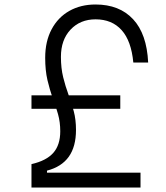

<svg xmlns="http://www.w3.org/2000/svg" viewBox="-20 -834 740 854"><path d="M120 0V-104Q186 -119 217 -154Q248 -189 248 -250Q248 -291 238 -326.5Q228 -362 214.5 -398.5Q201 -435 191 -478Q181 -521 181 -577Q181 -650 209.5 -703.5Q238 -757 288.5 -785.5Q339 -814 405 -814Q511 -814 572 -748.5Q633 -683 639 -556H573Q564 -652 521 -700Q478 -748 405 -748Q337 -748 294 -702.5Q251 -657 251 -581Q251 -531 261 -490.5Q271 -450 284.5 -413.5Q298 -377 308 -339.5Q318 -302 318 -256Q318 -182 286 -137Q254 -92 189 -75V-66H605V0ZM120 -350V-410H515V-350Z"/></svg>

Font: Martian Mono SemiExpanded ExtraLight
Style: Regular
Weight: 250
Monospace: yes
Version: Version 0.930